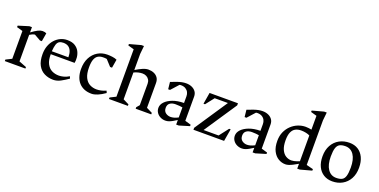

<svg xmlns="http://www.w3.org/2000/svg" viewBox="-19 -1418 4253 2155"><g transform="rotate(20 2107.5 -340.5)"><path d="M26 0V-18L96 -53V-385L25 -405V-423L151 -462H182V-399Q226 -432 256.5 -447Q287 -462 309 -462Q338 -462 357 -452L340 -352H318L242 -395Q225 -392 209.5 -385Q194 -378 182 -370V-53L272 -18V0Z M606 12Q549 12 501 -11.5Q453 -35 425 -85.5Q397 -136 397 -219Q397 -273 413 -317Q429 -361 458 -393.5Q487 -426 525 -444Q563 -462 607 -462Q664 -462 699 -440Q734 -418 751 -385Q768 -352 771.5 -315.5Q775 -279 769 -249H484Q483 -180 505 -136.5Q527 -93 565 -73.5Q603 -54 651 -54Q675 -54 706.5 -62Q738 -70 771 -90L781 -65Q740 -36 695.5 -12Q651 12 606 12ZM484 -284H682Q682 -327 670 -357Q658 -387 634.5 -402.5Q611 -418 574 -418Q545 -418 526 -406.5Q507 -395 497.5 -366.5Q488 -338 484 -284Z M1064 12Q1016 12 978.5 -3Q941 -18 914.5 -46.5Q888 -75 874 -116Q860 -157 860 -209Q860 -288 889.5 -344.5Q919 -401 970 -431.5Q1021 -462 1084 -462Q1112 -462 1144 -458Q1176 -454 1199 -443L1182 -342H1159L1093 -414Q1087 -416 1072 -416.5Q1057 -417 1050 -417Q1014 -417 989 -402Q964 -387 951 -352.5Q938 -318 938 -258Q938 -182 960 -137Q982 -92 1019.5 -72.5Q1057 -53 1101 -53Q1127 -53 1155.5 -59.5Q1184 -66 1213 -79L1223 -54Q1199 -37 1177.5 -25Q1156 -13 1137 -5Q1118 3 1099.5 7.5Q1081 12 1064 12Z M1270 0V-18L1340 -53V-619L1269 -639V-656L1405 -693H1436L1426 -595V-403Q1469 -429 1506.5 -445.5Q1544 -462 1575 -462Q1611 -462 1640.5 -449.5Q1670 -437 1687.5 -412Q1705 -387 1705 -348V-53L1775 -18V0H1589V-18L1619 -53V-309Q1619 -336 1607 -356Q1595 -376 1574 -387Q1553 -398 1527 -398Q1504 -398 1478 -392Q1452 -386 1426 -373V-53L1496 -18V0Z M1946 12Q1914 12 1886 -2Q1858 -16 1841.5 -41Q1825 -66 1825 -97Q1825 -136 1856 -169Q1887 -202 1943.5 -223.5Q2000 -245 2077 -246V-326Q2077 -351 2066.5 -372.5Q2056 -394 2033.5 -408Q2011 -422 1977 -422Q1974 -422 1968.5 -421.5Q1963 -421 1960 -420L1879 -330H1857L1848 -414Q1890 -431 1920.5 -441.5Q1951 -452 1976 -457Q2001 -462 2026 -462Q2063 -462 2093 -449Q2123 -436 2141 -411.5Q2159 -387 2159 -351V-63L2230 -42V-25L2108 12H2077V-43Q2052 -27 2030 -14.5Q2008 -2 1988 5Q1968 12 1946 12ZM1987 -47Q2006 -47 2028 -53Q2050 -59 2077 -73V-193Q2064 -196 2041.5 -198Q2019 -200 1993 -200Q1953 -200 1927.5 -182Q1902 -164 1902 -126Q1902 -86 1928 -66.5Q1954 -47 1987 -47Z M2279 0V-23L2540 -414H2382L2303 -313H2285L2308 -450H2647V-425L2387 -36H2566L2652 -147H2670L2645 0Z M2859 12Q2827 12 2799 -2Q2771 -16 2754.5 -41Q2738 -66 2738 -97Q2738 -136 2769 -169Q2800 -202 2856.5 -223.5Q2913 -245 2990 -246V-326Q2990 -351 2979.5 -372.5Q2969 -394 2946.5 -408Q2924 -422 2890 -422Q2887 -422 2881.5 -421.5Q2876 -421 2873 -420L2792 -330H2770L2761 -414Q2803 -431 2833.5 -441.5Q2864 -452 2889 -457Q2914 -462 2939 -462Q2976 -462 3006 -449Q3036 -436 3054 -411.5Q3072 -387 3072 -351V-63L3143 -42V-25L3021 12H2990V-43Q2965 -27 2943 -14.5Q2921 -2 2901 5Q2881 12 2859 12ZM2900 -47Q2919 -47 2941 -53Q2963 -59 2990 -73V-193Q2977 -196 2954.5 -198Q2932 -200 2906 -200Q2866 -200 2840.5 -182Q2815 -164 2815 -126Q2815 -86 2841 -66.5Q2867 -47 2900 -47Z M3428 -52Q3442 -52 3458.5 -55.5Q3475 -59 3492 -64.5Q3509 -70 3523 -76V-384Q3506 -394 3477 -400Q3448 -406 3419 -406Q3380 -406 3351 -390.5Q3322 -375 3306.5 -339.5Q3291 -304 3291 -244Q3291 -175 3310.5 -132.5Q3330 -90 3361.5 -71Q3393 -52 3428 -52ZM3379 12Q3335 12 3295.5 -11.5Q3256 -35 3231 -83Q3206 -131 3206 -205Q3206 -266 3227 -313Q3248 -360 3283.5 -393.5Q3319 -427 3363 -444.5Q3407 -462 3453 -462Q3472 -462 3490 -459.5Q3508 -457 3523 -454V-619L3452 -639V-656L3588 -693H3619L3609 -595V-63L3690 -43V-25L3554 12H3523V-46Q3492 -28 3466.5 -15Q3441 -2 3420 5Q3399 12 3379 12Z M3939 12Q3880 12 3835.5 -15.5Q3791 -43 3766.5 -94Q3742 -145 3742 -216Q3742 -293 3773 -348.5Q3804 -404 3857.5 -433Q3911 -462 3977 -462Q4036 -462 4079.5 -435Q4123 -408 4147.5 -356.5Q4172 -305 4172 -234Q4172 -157 4141.5 -102Q4111 -47 4058.5 -17.5Q4006 12 3939 12ZM3968 -40Q4011 -40 4036.5 -53.5Q4062 -67 4073 -103Q4084 -139 4084 -204Q4084 -302 4047.5 -356Q4011 -410 3946 -410Q3904 -410 3878.5 -396Q3853 -382 3841.5 -346.5Q3830 -311 3830 -246Q3830 -148 3867 -94Q3904 -40 3968 -40Z"/></g></svg>

Font: Ancizar Serif Light
Style: Regular
Weight: 400
Version: Version 8.100